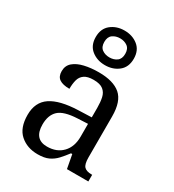

<svg xmlns="http://www.w3.org/2000/svg" viewBox="-196 -927 954 1050"><g transform="rotate(30 281.5 -402.0)"><path d="M205 10Q138 10 94 -29Q50 -68 50 -150Q50 -230 106.5 -268Q163 -306 278 -310L361 -313V-373Q361 -409 355 -436.5Q349 -464 329 -480Q309 -496 268 -496Q230 -496 210 -482Q190 -468 183.5 -443.5Q177 -419 177 -387Q135 -387 113.5 -401.5Q92 -416 92 -450Q92 -485 116.5 -506Q141 -527 182 -536.5Q223 -546 272 -546Q364 -546 409.5 -507Q455 -468 455 -373V-114Q455 -72 469 -57Q483 -42 517 -42H520V0H385L369 -86H361Q340 -58 320 -36.5Q300 -15 273.5 -2.5Q247 10 205 10ZM228 -52Q289 -52 325 -89.5Q361 -127 361 -191V-272L297 -269Q212 -265 179.5 -234.5Q147 -204 147 -145Q147 -52 228 -52ZM280 -596Q230 -596 195 -624Q160 -652 160 -705Q160 -758 195 -786Q230 -814 280 -814Q330 -814 365 -786Q400 -758 400 -705Q400 -652 365 -624Q330 -596 280 -596ZM280 -645Q307 -645 326.5 -659Q346 -673 346 -705Q346 -737 326.5 -751Q307 -765 280 -765Q253 -765 233.5 -751Q214 -737 214 -705Q214 -673 233.5 -659Q253 -645 280 -645Z"/></g></svg>

Font: Noto Serif Khojki
Style: Regular
Weight: 400
Designer: Juan Bruce
Version: Version 2.002